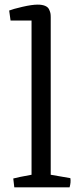

<svg xmlns="http://www.w3.org/2000/svg" viewBox="-20 -806 346 826"><path d="M41.5 0 37.1 -38.1Q56.6 -43.5 115.7 -54.2V-717.8H25.4L19.5 -760.7Q35.2 -767.1 76.2 -776.6Q117.2 -786.1 142.1 -786.1Q161.1 -786.1 173.6 -781Q186 -775.9 190.7 -766.4Q195.3 -756.8 196.8 -749.8Q198.2 -742.7 198.2 -732.4V-54.2L282.7 -39.6Q285.6 -21.5 279.3 0Z"/></svg>

Font: Fjord
Style: One
Weight: 400
Designer: Viktoriya Grabowska
Foundry: Viktoriya Grabowska
Version: Version 1.002